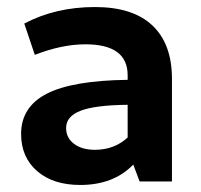

<svg xmlns="http://www.w3.org/2000/svg" viewBox="-20 -516 571 546"><path d="M208 10Q131 10 85.5 -29.5Q40 -69 40 -135Q40 -212 113 -249.5Q186 -287 343 -289V-302Q343 -390 223 -390Q156 -390 79 -360L49 -449Q138 -496 250 -496Q358 -496 413.5 -443.5Q469 -391 469 -292V0H377L359 -48Q303 10 208 10ZM168 -152Q168 -124 190.5 -107Q213 -90 250 -90Q305 -90 343 -125V-218Q250 -217 209 -201Q168 -185 168 -152Z"/></svg>

Font: Cantarell
Style: Bold
Weight: 700
Designer: Dave Crossland, Nikolaus Waxweiler, Florian Fecher, Jacques Le Bailly, Eben Sorkin, Alexei Vanyashin, Alexios Zavras, Em
Version: Version 0.303